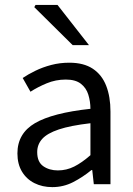

<svg xmlns="http://www.w3.org/2000/svg" viewBox="-20 -755 544 787"><path d="M194.3 12Q153.6 12 121.2 -4.3Q88.8 -20.5 70.1 -51.5Q51.4 -82.4 51.4 -126.2Q51.4 -208 123.4 -250.2Q195.4 -292.3 350.7 -309Q350.5 -339.5 342 -367Q333.5 -394.6 311.5 -411.7Q289.4 -428.9 249.9 -428.9Q208.1 -428.9 171.1 -413.4Q134 -397.9 104.9 -379L73 -435.4Q95.3 -450.4 125 -464.9Q154.7 -479.4 189.9 -488.7Q225.1 -498 264.1 -498Q323.2 -498 360.4 -473.3Q397.6 -448.6 415.2 -403.6Q432.8 -358.6 432.8 -297.7V0H364.5L358.1 -57.9H354.8Q319.7 -29.1 279.8 -8.5Q239.9 12 194.3 12ZM217.2 -56.5Q252.6 -56.5 284.1 -72.3Q315.6 -88.1 350.7 -118.9V-249.9Q269 -240.4 221.3 -224.5Q173.6 -208.6 153 -185.6Q132.5 -162.7 132.5 -131.5Q132.5 -91.2 157.3 -73.8Q182.1 -56.5 217.2 -56.5ZM277.9 -570 120.6 -725.6 125.5 -734.7H215.8L344.7 -570Z"/></svg>

Font: Source Sans 3
Style: Regular
Weight: 200
Designer: Paul D. Hunt
Foundry: Adobe
Version: Version 3.046;hotconv 1.0.118;makeotfexe 2.5.65603